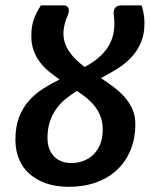

<svg xmlns="http://www.w3.org/2000/svg" viewBox="-20 -703 569 730"><path d="M529.3 -615.2Q529.3 -571.8 515.4 -540Q501.5 -508.3 478.5 -484.1Q455.6 -460 425.8 -441.4Q396 -422.9 363.8 -406.2Q388.7 -389.6 412.1 -372.1Q435.5 -354.5 453.9 -333.7Q472.2 -313 483.4 -287.8Q494.6 -262.7 494.6 -231.4Q494.6 -177.2 476.6 -133.1Q458.5 -88.9 425.5 -57.6Q392.6 -26.4 345.7 -9.5Q298.8 7.3 241.2 7.3Q192.9 7.3 155.3 -5.9Q117.7 -19 91.6 -42.5Q65.4 -65.9 52 -98.9Q38.6 -131.8 38.6 -171.4Q38.6 -221.2 52.5 -257.3Q66.4 -293.5 89.8 -319.8Q113.3 -346.2 143.6 -365.5Q173.8 -384.8 206.5 -400.9Q185.1 -415.5 165.5 -431.6Q146 -447.8 131.3 -467.3Q116.7 -486.8 107.9 -511Q99.1 -535.2 99.1 -565.9Q99.1 -585.4 101.6 -601.1Q104 -616.7 108.9 -630.4Q113.8 -644 120.4 -656.7Q127 -669.4 135.3 -682.6H222.2Q236.3 -682.6 240.2 -672.1Q244.1 -661.6 238.3 -646.5Q230.5 -629.9 225.8 -611.3Q221.2 -592.8 221.2 -577.1Q221.2 -555.7 227.5 -537.8Q233.9 -520 244.9 -504.4Q255.9 -488.8 270.5 -474.9Q285.2 -460.9 302.2 -448.2Q324.2 -460.4 343.3 -474.6Q362.3 -488.8 377.2 -506.3Q392.1 -523.9 401.9 -545.9Q411.6 -567.9 414.1 -595.7Q415 -607.9 414.6 -621.6Q414.1 -635.3 412.6 -645.5Q410.2 -661.1 416.7 -671.9Q423.3 -682.6 444.8 -682.6H518.1Q521 -675.8 522.9 -667.2Q524.9 -658.7 526.4 -649.4Q527.8 -640.1 528.6 -631.3Q529.3 -622.6 529.3 -615.2ZM370.6 -210.9Q370.6 -237.3 362.8 -258.5Q355 -279.8 341.6 -297.4Q328.1 -314.9 310.3 -329.6Q292.5 -344.2 272.5 -357.4Q249 -342.8 228.5 -325.9Q208 -309.1 193.1 -287.8Q178.2 -266.6 169.4 -239.7Q160.6 -212.9 160.6 -179.2Q160.6 -153.8 168 -135.7Q175.3 -117.7 187.7 -106Q200.2 -94.2 216.8 -88.6Q233.4 -83 251.5 -83Q273.4 -83 294.7 -90.3Q315.9 -97.7 332.8 -113Q349.6 -128.4 360.1 -152.6Q370.6 -176.8 370.6 -210.9Z"/></svg>

Font: Carlito
Style: Bold Italic
Weight: 700
Italic angle: -7°
Designer: Lukasz Dziedzic
Foundry: tyPoland Lukasz Dziedzic
Version: Version 1.104